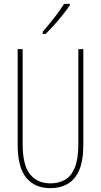

<svg xmlns="http://www.w3.org/2000/svg" viewBox="-20 -970 526 1000"><path d="M414 -217Q414 -130 391 -80.5Q368 -31 329.5 -10.5Q291 10 243 10Q161 10 116.5 -44.5Q72 -99 72 -217V-714H98V-221Q98 -109 136.5 -62Q175 -15 243 -15Q286 -15 318.5 -33.5Q351 -52 369.5 -97Q388 -142 388 -221V-714H414ZM344 -943Q328 -919 305.5 -891Q283 -863 260 -837.5Q237 -812 217 -793H203V-805Q237 -845 263 -878Q289 -911 314 -950H344Z"/></svg>

Font: Noto Sans Thai Looped ExtraCondensed Thin
Style: Regular
Weight: 100
Width: 2
Designer: Sasikarn Vongin, Ben Mitchell
Foundry: The Fontpad Ltd
Version: Version 1.001; ttfautohint (v1.8.4.7-5d5b)